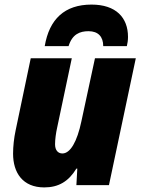

<svg xmlns="http://www.w3.org/2000/svg" viewBox="-20 -807 614 837"><path d="M175 -606H279C295 -658 328 -671 366 -671C408 -671 430 -647 430 -606H533C536 -618 538 -632 538 -646C538 -730 486 -787 379 -787C262 -787 195 -724 175 -606ZM173 10C235 10 279 -16 313 -72H317L313 0H455L572 -553H394L335 -279C316 -188 286 -138 252 -138C233 -138 220 -152 220 -178C220 -199 224 -228 229 -250L293 -553H114L48 -238C41 -205 37 -169 37 -137C37 -54 79 10 173 10Z"/></svg>

Font: Noto Sans SemiCondensed Black
Style: Italic
Weight: 900
Width: 4
Italic angle: -12°
Designer: Monotype Design Team
Foundry: Monotype Imaging Inc.
Version: Version 2.013